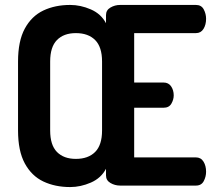

<svg xmlns="http://www.w3.org/2000/svg" viewBox="-20 -751 870 777"><path d="M264 6Q203 6 155.5 -16.5Q108 -39 80.5 -89.5Q53 -140 53 -223V-502Q53 -585 80.5 -635.5Q108 -686 155.5 -708.5Q203 -731 264 -731Q306 -731 347.5 -713Q389 -695 409 -657V-690Q409 -710 427 -720.5Q445 -731 466 -731H773Q795 -731 804.5 -713Q814 -695 814 -675Q814 -651 803.5 -634Q793 -617 773 -617H523V-417H642Q662 -417 672.5 -401.5Q683 -386 683 -365Q683 -348 673.5 -331.5Q664 -315 642 -315H523V-114H773Q793 -114 803.5 -97Q814 -80 814 -56Q814 -36 804.5 -18Q795 0 773 0H466Q445 0 427 -10.5Q409 -21 409 -41V-68Q389 -30 347.5 -12Q306 6 264 6ZM287 -108Q337 -108 365 -136Q393 -164 393 -223V-502Q393 -561 365 -589Q337 -617 287 -617Q238 -617 210.5 -589Q183 -561 183 -502V-223Q183 -164 210.5 -136Q238 -108 287 -108Z"/></svg>

Font: Dosis ExtraLight
Style: Bold
Weight: 700
Version: Version 3.001; ttfautohint (v1.8.2)